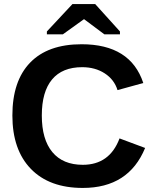

<svg xmlns="http://www.w3.org/2000/svg" viewBox="-20 -916 762 946"><path d="M388 -104Q520 -104 569 -234L695 -187Q614 10 388 10Q223 10 132 -84Q41 -178 41 -347Q41 -517 128.5 -607.5Q216 -698 382 -698Q623 -698 686 -507L559 -472Q543 -524 496 -554.5Q449 -585 385 -585Q287 -585 236.5 -524.5Q186 -464 186 -347Q186 -229 238 -166.5Q290 -104 388 -104ZM449 -896 571 -761V-747H494L395 -821H393L290 -747H211V-761L337 -896Z"/></svg>

Font: Libra Sans
Style: Bold
Weight: 700
Foundry: Context Ltd
Version: Version 1.000